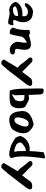

<svg xmlns="http://www.w3.org/2000/svg" viewBox="1206 -1846 775 3227"><g transform="rotate(90 1593.5 -232.5)"><path d="M11 -111Q34 -166 87.5 -194Q141 -222 210 -222H254L252 -237Q253 -242 253 -252Q253 -284 233 -299.5Q213 -315 182 -315Q153 -315 125 -302Q97 -289 85 -268Q78 -263 53 -263Q41 -263 37.5 -265.5Q34 -268 34 -278Q34 -313 82 -356.5Q130 -400 181 -400Q196 -400 208 -396Q279 -391 316 -346Q353 -301 353 -234Q353 -171 321 -109Q317 -100 317 -90Q317 -76 327 -64L404 -71V-68Q405 -66 405 -65Q405 -46 395 -15.5Q385 15 375 15H374Q356 17 348 17Q320 17 275 5Q230 -7 205 -7Q178 -7 153 1Q101 -1 61 -33Q21 -65 11 -111ZM88 -99Q88 -63 138 -63Q202 -63 234 -90Q249 -104 249 -132Q249 -143 248 -149H246Q245 -148 243 -148Q176 -148 109 -120Q88 -111 88 -99Z M443 -60 461 -111Q484 -162 484 -321V-336Q504 -349 527 -349Q554 -349 570 -332Q573 -332 633.5 -348.5Q694 -365 727 -365Q817 -365 817 -261Q817 -236 809 -186Q801 -136 801 -127Q801 -111 810 -104Q819 -97 841 -97Q867 -97 881 -86Q895 -75 895 -59Q895 -27 859 -16Q838 -9 817 -9Q776 -9 743 -33.5Q710 -58 693 -92Q682 -114 682 -139Q682 -158 690 -197Q698 -236 698 -257Q698 -276 692 -297Q691 -297 681.5 -291Q672 -285 668.5 -283Q665 -281 655.5 -274.5Q646 -268 641.5 -264.5Q637 -261 629 -254Q621 -247 616.5 -242Q612 -237 606.5 -230.5Q601 -224 598 -217L565 -53L548 -10L526 -9H522Q479 -9 456 -41Z M946 -356Q946 -371 959 -381Q972 -391 990 -391Q1004 -391 1020 -383L1188 -217L1296 -362Q1318 -386 1368 -386Q1390 -386 1406 -381Q1424 -369 1424 -351Q1424 -323 1374 -260L1146 37Q1144 35 1136 44.5Q1128 54 1116 69Q1104 84 1091 99Q1078 114 1066 124.5Q1054 135 1050 135Q1046 135 1046 131Q1042 133 1032 133Q1014 133 998 118Q982 103 982 87Q982 74 994 67L1106 -122L1120 -141L1090 -165Q1076 -177 1032 -236.5Q988 -296 966 -317Q946 -337 946 -356Z M1467 -468Q1467 -566 1471 -574Q1501 -578 1511 -578Q1541 -578 1555 -559.5Q1569 -541 1569 -492Q1569 -453 1572 -408Q1575 -363 1575 -355Q1575 -345 1573 -341L1571 -327L1609 -330Q1617 -333 1629 -333Q1651 -333 1676 -322Q1701 -311 1726 -295.5Q1751 -280 1759 -277Q1799 -261 1799 -174Q1799 -85 1765 -49Q1745 -6 1599 -6Q1581 -6 1503 -9Q1489 -38 1482 -85.5Q1475 -133 1473 -171Q1471 -209 1470 -274.5Q1469 -340 1469 -368Q1467 -407 1467 -468ZM1567 -49Q1575 -49 1598 -61.5Q1621 -74 1639 -86L1659 -99Q1681 -138 1681 -186Q1681 -255 1621 -255Q1611 -255 1607 -254L1577 -257L1579 -166V-157Q1579 -147 1580 -130.5Q1581 -114 1581 -108Q1581 -82 1571 -68Q1563 -57 1563 -53Q1563 -49 1567 -49Z M1846 -223Q1846 -263 1863.5 -295.5Q1881 -328 1910.5 -348Q1940 -368 1969 -380.5Q1998 -393 2028 -399Q2047 -409 2066 -409Q2084 -409 2105.5 -398.5Q2127 -388 2136 -381Q2145 -374 2166 -356Q2220 -313 2220 -235Q2220 -189 2201.5 -140.5Q2183 -92 2156 -58Q2138 -35 2091.5 -18Q2045 -1 1998 -1Q1926 -1 1901 -41Q1889 -52 1885 -56.5Q1881 -61 1878.5 -70Q1876 -79 1872 -87Q1857 -107 1847 -203Q1846 -210 1846 -223ZM1953 -147Q1953 -94 1988 -89Q1990 -89 1993 -88.5Q1996 -88 1997 -88Q2027 -88 2052 -115Q2066 -134 2086.5 -185Q2107 -236 2107 -273Q2107 -326 2059 -326Q2038 -326 2031 -323Q2023 -320 2008 -305Q1989 -286 1971 -237.5Q1953 -189 1953 -147Z M2265 -186Q2279 -246 2340 -295Q2401 -344 2477 -344Q2501 -344 2519 -341Q2521 -344 2521 -353V-369Q2521 -412 2525 -446L2539 -578Q2539 -579 2541 -579Q2545 -580 2560 -586Q2575 -592 2590 -596Q2605 -600 2621 -600Q2629 -600 2643 -598Q2643 -598 2643 -597Q2609 -356 2609 -230Q2609 -108 2635 -49Q2635 -48 2635 -48Q2637 -22 2617 -11Q2609 -6 2596 -3Q2583 0 2567 0Q2525 0 2469 -17Q2413 -34 2391 -47Q2367 -63 2337 -79Q2309 -95 2301 -102Q2293 -109 2283 -128.5Q2273 -148 2265 -186ZM2519 -238V-256Q2519 -279 2517 -281Q2513 -282 2493 -277Q2467 -271 2461 -267Q2429 -249 2391 -218Q2375 -203 2375 -182Q2375 -177 2377 -167Q2383 -145 2398 -130.5Q2413 -116 2427 -111Q2439 -105 2473 -94Q2515 -82 2519 -82Q2527 -82 2529 -93Q2531 -105 2527 -112V-113Q2519 -138 2519 -193Q2519 -222 2519 -238ZM2519 -238ZM2377 -167Z M2686 -356Q2686 -371 2699 -381Q2712 -391 2730 -391Q2744 -391 2760 -383L2928 -217L3036 -362Q3058 -386 3108 -386Q3130 -386 3146 -381Q3164 -369 3164 -351Q3164 -323 3114 -260L2886 37Q2884 35 2876 44.5Q2868 54 2856 69Q2844 84 2831 99Q2818 114 2806 124.5Q2794 135 2790 135Q2786 135 2786 131Q2782 133 2772 133Q2754 133 2738 118Q2722 103 2722 87Q2722 74 2734 67L2846 -122L2860 -141L2830 -165Q2816 -177 2772 -236.5Q2728 -296 2706 -317Q2686 -337 2686 -356Z"/></g></svg>

Font: NaniFont Regular
Style: Regular
Weight: 400
Designer: Nanigashitei
Version: Version 1.036